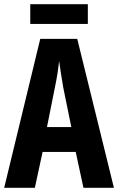

<svg xmlns="http://www.w3.org/2000/svg" viewBox="-20 -900 566 920"><path d="M379.9 0 342.8 -171.9H184.1L147 0H0L172.9 -713.9H350.1L525.9 0ZM321.8 -291 283.2 -480Q276.9 -515.1 272 -548.1Q267.1 -581.1 263.2 -607.9Q260.7 -582 255.6 -549.3Q250.5 -516.6 243.2 -481.9L205.1 -291ZM400.9 -879.9V-785.2H125V-879.9Z"/></svg>

Font: Open Sans Condensed
Style: Bold
Weight: 700
Width: 3
Designer: Monotype Design Team
Foundry: Monotype Imaging Inc.
Version: Version 3.003; ttfautohint (v1.8.4)